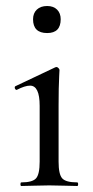

<svg xmlns="http://www.w3.org/2000/svg" viewBox="-20 -619 311 639"><path d="M137 -509Q90 -509 90 -555Q90 -575 102.5 -587Q115 -599 137 -599Q158 -599 170 -587Q182 -575 182 -555Q182 -509 137 -509ZM51 0Q48 0 48 -6Q48 -12 51 -12Q88 -12 100 -25.5Q112 -39 112 -81V-267Q112 -334 80 -334Q63 -334 36 -320Q34 -319 31.5 -321.5Q29 -324 29 -327.5Q29 -331 31 -332L164 -395L168 -396Q171 -396 174.5 -392.5Q178 -389 178 -386Q178 -382 177 -366Q176 -350 175.5 -323.5Q175 -297 175 -268V-81Q175 -39 187 -25.5Q199 -12 237 -12Q240 -12 240 -6Q240 0 237 0Q226 0 194.5 -1Q163 -2 144 -2Q124 -2 93 -1Q62 0 51 0Z"/></svg>

Font: Cormorant Garamond Book
Style: Regular
Weight: 500
Designer: Christian Thalmann (Catharsis Fonts)
Version: Version 1.000;PS 002.000;hotconv 1.0.88;makeotf.lib2.5.64775